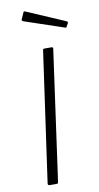

<svg xmlns="http://www.w3.org/2000/svg" viewBox="-104 -1007 544 1052"><g transform="rotate(-10 168.0 -481.0)"><path d="M224 -742Q235 -742 232 -730L132 -12Q131 -4 129 -2Q127 0 118 0H86Q78 0 75.5 -3Q73 -6 74 -12L176 -733Q177 -739 178.5 -740.5Q180 -742 186 -742ZM107 -959Q108 -961 110.5 -961.5Q113 -962 115 -961L331 -868Q334 -867 335.5 -864Q337 -861 336 -857L326 -840Q325 -835 322.5 -834.5Q320 -834 315 -836L98 -909Q92 -911 90 -915Q88 -919 91 -923Z"/></g></svg>

Font: Libre Franklin Thin ExtraLight
Style: Italic
Weight: 250
Italic angle: -8°
Version: Version 3.000